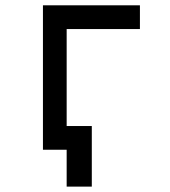

<svg xmlns="http://www.w3.org/2000/svg" viewBox="-20 -567 642 727"><path d="M232.4 139.6H327.6V-89.8H232.4V-457H509.8V-546.9H142.6V0H232.4Z"/></svg>

Font: Hack
Style: Regular
Weight: 400
Monospace: yes
Designer: Christopher Simpkins
Foundry: Christopher Simpkins
Version: Version 2.010